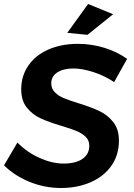

<svg xmlns="http://www.w3.org/2000/svg" viewBox="-29 -930 668 959"><path d="M606 -636 541 -520Q491 -553 436 -570.5Q381 -588 338 -588Q288 -588 257.5 -568.5Q227 -549 227 -514Q227 -487 245 -469Q263 -451 289.5 -440Q316 -429 364 -414Q428 -394 468 -375Q508 -356 536.5 -320.5Q565 -285 565 -228Q565 -155 527 -101.5Q489 -48 423 -19.5Q357 9 275 9Q194 9 119 -21.5Q44 -52 -9 -104L58 -218Q106 -169 169 -141Q232 -113 289 -113Q349 -113 383 -136.5Q417 -160 417 -202Q417 -229 399 -246.5Q381 -264 353.5 -275.5Q326 -287 279 -301Q215 -320 174.5 -338.5Q134 -357 105.5 -392Q77 -427 77 -484Q77 -551 113 -603Q149 -655 213.5 -683Q278 -711 360 -711Q429 -711 493 -691Q557 -671 606 -636ZM411 -910 536 -859 408 -756 307 -766Z"/></svg>

Font: Gontserrat Medium
Style: Italic
Weight: 500
Italic angle: -11.3°
Designer: Julieta Ulanovsky
Foundry: Julieta Ulanovsky
Version: Version 6.001